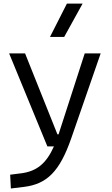

<svg xmlns="http://www.w3.org/2000/svg" viewBox="-20 -815 626 1069"><path d="M40.5 234.4 113.3 225.6C241.2 210 312.5 140.1 377 -45.9L540.5 -517.6H451.7L307.1 -70.3C306.6 -69.3 306.2 -67.9 306.2 -66.9H299.8L119.6 -517.6H30.8L243.7 0H280.3C236.8 97.2 183.6 137.7 101.6 149.4L36.6 157.7ZM258.3 -609.4H337.4L439.9 -794.9H352.5Z"/></svg>

Font: Cascadia Code SemiLight
Style: Regular
Weight: 350
Monospace: yes
Designer: Aaron Bell
Foundry: Saja Typeworks
Version: Version 2404.023